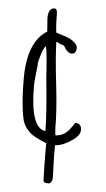

<svg xmlns="http://www.w3.org/2000/svg" viewBox="-51 -728 421 762"><g transform="rotate(5 159.0 -347.0)"><path d="M243.2 -174.8C269 -190.4 281.7 -206.1 281.7 -221.2C281.7 -239.3 273.9 -248.5 256.8 -248.5C246.6 -233.4 238.3 -221.7 232.9 -215.8C219.7 -201.7 203.6 -193.4 183.6 -192.4C182.1 -193.8 181.6 -196.3 181.6 -197.8L179.7 -220.2C179.7 -261.2 177.2 -314.9 168 -393.1C159.7 -462.4 154.8 -521.5 153.8 -561.5H158.7C162.6 -558.1 168.5 -555.2 175.3 -553.2C183.1 -550.8 183.6 -551.8 185.1 -550.3C186 -549.3 189 -544.4 194.3 -536.1C201.2 -526.4 210 -521 218.3 -521C229 -521 236.8 -528.3 236.8 -546.4C236.8 -559.6 214.8 -577.6 194.3 -584.5H194.8C186 -587.9 175.3 -590.8 164.1 -594.2L150.4 -599.1C147 -625.5 146.5 -644 146.5 -658.2C146.5 -668 148.4 -695.3 135.3 -693.8C118.7 -693.8 110.4 -680.2 110.4 -652.8L114.3 -599.6C63.5 -568.8 37.6 -503.9 37.6 -405.3C37.6 -337.9 42 -285.6 50.3 -248V-248.5C53.7 -228.5 64.9 -209.5 84 -191.9C92.8 -183.6 114.7 -171.9 148.9 -158.2V-105C148.9 -84 149.9 -46.4 150.9 -10.7C151.4 -10.7 150.4 2 169.9 -0.5C178.7 3.4 187 -12.2 187 -22L184.1 -113.8L184.6 -153.3C200.7 -153.3 220.2 -160.2 243.7 -174.8ZM87.9 -471.2C87.4 -474.6 91.8 -489.7 98.6 -511.7C103.5 -526.4 108.4 -536.6 114.3 -541.5C119.6 -516.6 123 -476.1 126.5 -417.5C136.2 -322.8 141.1 -252 141.6 -205.6C101.1 -210.4 80.6 -268.6 80.6 -379.9C80.6 -395 83.5 -423.8 88.4 -467.8Z"/></g></svg>

Font: Amatic Mod Bold ONEptTWO
Style: Bold
Weight: 700
Designer: David Occhino Design
Foundry: David Occhino Design
Version: Version 1.2